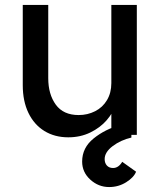

<svg xmlns="http://www.w3.org/2000/svg" viewBox="-20 -545 645 776"><path d="M430 -525H533V0H430V-110L448 -122Q437 -89 411 -59Q385 -29 345 -9.5Q305 10 256 10Q201 10 159.5 -15.5Q118 -41 95 -88.5Q72 -136 72 -201V-525H175V-229Q175 -164 205.5 -122Q236 -80 298 -80Q334 -80 364.5 -95.5Q395 -111 412.5 -140.5Q430 -170 430 -209ZM312 108Q312 52 358.5 14.5Q405 -23 467 -40L511 -33V11Q468 21 435.5 45.5Q403 70 403 98Q403 114 412 124Q421 134 437 134Q459 134 474 109L530 149Q521 172 490 191.5Q459 211 421 211Q378 211 345 181Q312 151 312 108Z"/></svg>

Font: Lexend
Style: Regular
Weight: 400
Designer: Thomas Jockin
Foundry: Lexend
Version: Version 1.000